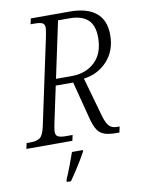

<svg xmlns="http://www.w3.org/2000/svg" viewBox="-118 -783 810 1073"><g transform="rotate(-10 287.5 -246.5)"><path d="M-18 0 -11 -32H11Q45 -32 64 -44.5Q83 -57 94 -108L198 -596Q201 -613 203.5 -626.5Q206 -640 206 -647Q206 -670 191.5 -676Q177 -682 147 -682H126L133 -714H354Q451 -714 502.5 -672.5Q554 -631 554 -546Q554 -458 501.5 -400Q449 -342 367 -331L430 -108Q442 -67 457.5 -50Q473 -33 505 -33H517L510 0H494Q452 0 426.5 -8.5Q401 -17 386 -39.5Q371 -62 360 -103L304 -320H205L160 -108Q158 -96 156 -85Q154 -74 154 -67Q154 -45 169 -38.5Q184 -32 211 -32H250L243 0ZM302 -357Q383 -357 434 -405.5Q485 -454 485 -544Q485 -613 450 -645Q415 -677 347 -677H281L213 -357ZM173 209Q187 177 202.5 136.5Q218 96 230 61H292L291 70Q281 89 264 117Q247 145 228.5 173.5Q210 202 196 221H172Z"/></g></svg>

Font: Noto Serif SemiCondensed Light
Style: Italic
Weight: 300
Width: 4
Italic angle: -12°
Designer: Monotype Design Team
Foundry: Monotype Imaging Inc.
Version: Version 2.013; ttfautohint (v1.8.4.7-5d5b)